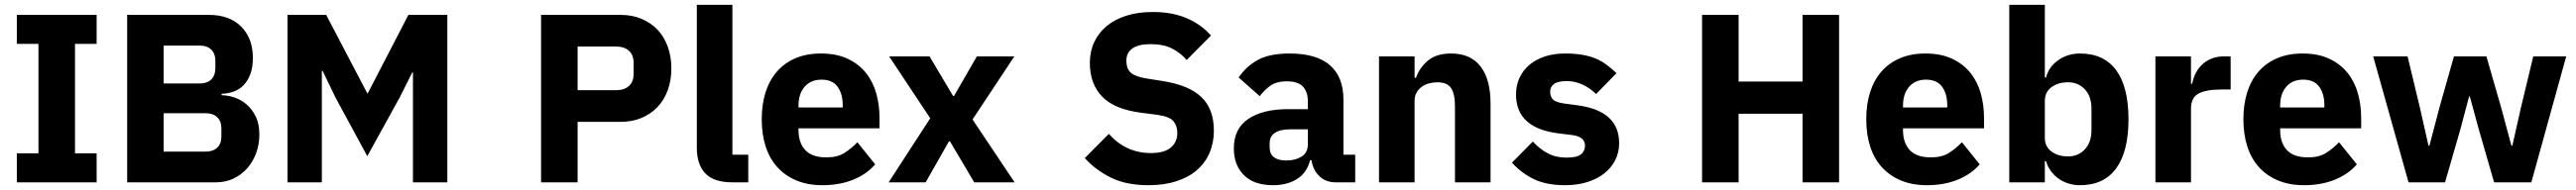

<svg xmlns="http://www.w3.org/2000/svg" viewBox="-20 -760 10715 792"><path d="M50 0V-121H140V-577H50V-698H382V-577H292V-121H382V0Z M509 -698H848Q935 -698 983.5 -649Q1032 -600 1032 -519Q1032 -479 1021.5 -451Q1011 -423 993.5 -405Q976 -387 952.5 -378.5Q929 -370 902 -369V-363Q927 -363 954.5 -354Q982 -345 1005 -325.5Q1028 -306 1043.5 -275Q1059 -244 1059 -199Q1059 -158 1045.5 -121.5Q1032 -85 1008 -58Q984 -31 951 -15.5Q918 0 879 0H509ZM661 -128H836Q866 -128 883.5 -144.5Q901 -161 901 -191V-225Q901 -255 883.5 -271.5Q866 -288 836 -288H661ZM661 -412H812Q842 -412 859 -429Q876 -446 876 -476V-506Q876 -536 859 -553Q842 -570 812 -570H661Z M1698 -458H1695L1644 -356L1508 -109L1375 -355L1322 -465H1319V0H1176V-698H1337L1508 -371H1510L1679 -698H1841V0H1698Z M2231 0V-698H2561Q2610 -698 2649 -681.5Q2688 -665 2715.5 -636Q2743 -607 2758 -565.5Q2773 -524 2773 -475Q2773 -425 2758 -384Q2743 -343 2715.5 -314Q2688 -285 2649 -268.5Q2610 -252 2561 -252H2383V0ZM2383 -384H2543Q2577 -384 2596.5 -401.5Q2616 -419 2616 -453V-497Q2616 -531 2596.5 -548.5Q2577 -566 2543 -566H2383Z M3026 0Q2950 0 2914.5 -37Q2879 -74 2879 -144V-740H3027V-115H3093V0Z M3401 12Q3341 12 3294 -7.5Q3247 -27 3214.5 -62.5Q3182 -98 3165.5 -149Q3149 -200 3149 -263Q3149 -325 3165 -375.5Q3181 -426 3212.5 -462Q3244 -498 3290 -517.5Q3336 -537 3395 -537Q3460 -537 3506.5 -515Q3553 -493 3582.5 -456Q3612 -419 3625.5 -370.5Q3639 -322 3639 -269V-225H3302V-217Q3302 -165 3330 -134.5Q3358 -104 3418 -104Q3464 -104 3493 -122.5Q3522 -141 3547 -167L3621 -75Q3586 -34 3529.5 -11Q3473 12 3401 12ZM3398 -428Q3353 -428 3327.5 -398.5Q3302 -369 3302 -320V-312H3486V-321Q3486 -369 3464.5 -398.5Q3443 -428 3398 -428Z M3677 0 3850 -267 3679 -525H3847L3945 -360H3949L4044 -525H4200L4026 -262L4201 0H4033L3932 -171H3928L3831 0Z M4758 12Q4666 12 4602 -19.5Q4538 -51 4493 -101L4593 -202Q4664 -122 4768 -122Q4824 -122 4851 -145Q4878 -168 4878 -206Q4878 -235 4862 -254.5Q4846 -274 4797 -281L4728 -290Q4617 -304 4565.5 -357Q4514 -410 4514 -498Q4514 -545 4532 -584Q4550 -623 4583.5 -651Q4617 -679 4665.5 -694.5Q4714 -710 4776 -710Q4855 -710 4915 -685Q4975 -660 5018 -612L4917 -510Q4892 -539 4856.5 -557.5Q4821 -576 4767 -576Q4716 -576 4691 -558Q4666 -540 4666 -508Q4666 -472 4685.5 -456Q4705 -440 4749 -433L4818 -422Q4926 -405 4978 -355.5Q5030 -306 5030 -215Q5030 -165 5012 -123Q4994 -81 4959.5 -51Q4925 -21 4874 -4.5Q4823 12 4758 12Z M5536 0Q5496 0 5469.5 -25Q5443 -50 5436 -92H5430Q5418 -41 5377 -14.5Q5336 12 5276 12Q5197 12 5155 -30Q5113 -72 5113 -141Q5113 -224 5173.5 -264.5Q5234 -305 5338 -305H5421V-338Q5421 -376 5401 -398.5Q5381 -421 5334 -421Q5290 -421 5264 -402Q5238 -383 5221 -359L5133 -437Q5165 -484 5213.5 -510.5Q5262 -537 5345 -537Q5457 -537 5513 -488Q5569 -439 5569 -345V-115H5618V0ZM5331 -91Q5368 -91 5394.5 -107Q5421 -123 5421 -159V-221H5349Q5262 -221 5262 -162V-147Q5262 -118 5280 -104.5Q5298 -91 5331 -91Z M5717 0V-525H5865V-436H5871Q5885 -477 5920 -507Q5955 -537 6017 -537Q6098 -537 6139.5 -483Q6181 -429 6181 -329V0H6033V-317Q6033 -368 6017 -392.5Q6001 -417 5960 -417Q5942 -417 5925 -412.5Q5908 -408 5894.5 -398Q5881 -388 5873 -373.5Q5865 -359 5865 -340V0Z M6491 12Q6415 12 6363 -12.5Q6311 -37 6270 -82L6357 -170Q6385 -139 6419 -121Q6453 -103 6496 -103Q6540 -103 6557 -116.5Q6574 -130 6574 -153Q6574 -190 6521 -197L6464 -204Q6287 -226 6287 -366Q6287 -404 6301.5 -435.5Q6316 -467 6342.5 -489.5Q6369 -512 6406.5 -524.5Q6444 -537 6491 -537Q6532 -537 6563.5 -531.5Q6595 -526 6619.5 -515.5Q6644 -505 6664.5 -489.5Q6685 -474 6705 -455L6620 -368Q6595 -393 6563.5 -407.5Q6532 -422 6499 -422Q6461 -422 6445 -410Q6429 -398 6429 -378Q6429 -357 6440.5 -345.5Q6452 -334 6484 -329L6543 -321Q6716 -298 6716 -163Q6716 -125 6700 -93Q6684 -61 6654.5 -37.5Q6625 -14 6583.5 -1Q6542 12 6491 12Z M7479 -286H7213V0H7061V-698H7213V-420H7479V-698H7631V0H7479Z M7996 12Q7936 12 7889 -7.5Q7842 -27 7809.5 -62.5Q7777 -98 7760.5 -149Q7744 -200 7744 -263Q7744 -325 7760 -375.5Q7776 -426 7807.5 -462Q7839 -498 7885 -517.5Q7931 -537 7990 -537Q8055 -537 8101.5 -515Q8148 -493 8177.5 -456Q8207 -419 8220.5 -370.5Q8234 -322 8234 -269V-225H7897V-217Q7897 -165 7925 -134.5Q7953 -104 8013 -104Q8059 -104 8088 -122.5Q8117 -141 8142 -167L8216 -75Q8181 -34 8124.5 -11Q8068 12 7996 12ZM7993 -428Q7948 -428 7922.5 -398.5Q7897 -369 7897 -320V-312H8081V-321Q8081 -369 8059.5 -398.5Q8038 -428 7993 -428Z M8339 -740H8487V-437H8492Q8503 -481 8542.5 -509Q8582 -537 8633 -537Q8733 -537 8784 -467Q8835 -397 8835 -263Q8835 -129 8784 -58.5Q8733 12 8633 12Q8607 12 8584 4.5Q8561 -3 8542.5 -16.5Q8524 -30 8511 -48.5Q8498 -67 8492 -88H8487V0H8339ZM8584 -108Q8626 -108 8653.5 -137.5Q8681 -167 8681 -217V-308Q8681 -358 8653.5 -387.5Q8626 -417 8584 -417Q8542 -417 8514.5 -396.5Q8487 -376 8487 -340V-185Q8487 -149 8514.5 -128.5Q8542 -108 8584 -108Z M8947 0V-525H9095V-411H9100Q9104 -433 9114 -453.5Q9124 -474 9140.5 -490Q9157 -506 9180 -515.5Q9203 -525 9234 -525H9260V-387H9223Q9158 -387 9126.5 -370Q9095 -353 9095 -307V0Z M9565 12Q9505 12 9458 -7.5Q9411 -27 9378.5 -62.5Q9346 -98 9329.5 -149Q9313 -200 9313 -263Q9313 -325 9329 -375.5Q9345 -426 9376.5 -462Q9408 -498 9454 -517.5Q9500 -537 9559 -537Q9624 -537 9670.5 -515Q9717 -493 9746.5 -456Q9776 -419 9789.5 -370.5Q9803 -322 9803 -269V-225H9466V-217Q9466 -165 9494 -134.5Q9522 -104 9582 -104Q9628 -104 9657 -122.5Q9686 -141 9711 -167L9785 -75Q9750 -34 9693.5 -11Q9637 12 9565 12ZM9562 -428Q9517 -428 9491.5 -398.5Q9466 -369 9466 -320V-312H9650V-321Q9650 -369 9628.5 -398.5Q9607 -428 9562 -428Z M9853 -525H9996L10047 -313L10083 -153H10087L10129 -313L10189 -525H10324L10385 -313L10428 -153H10432L10468 -313L10519 -525H10656L10511 0H10356L10292 -222L10255 -358H10252L10216 -222L10152 0H10000Z"/></svg>

Font: IBM Plex Sans Hebrew
Style: Bold
Weight: 700
Designer: Mike Abbink, Paul van der Laan, Pieter van Rosmalen, Yanek Iontef
Foundry: Bold Monday
Version: Version 1.2